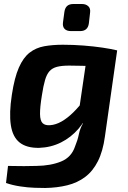

<svg xmlns="http://www.w3.org/2000/svg" viewBox="-20 -730 637 957"><path d="M419 -488 564 -479 503 -50Q493 24 468 73.5Q443 123 404.5 152Q366 181 315.5 193.5Q265 206 205 207Q188 207 153.5 206Q119 205 80 199Q41 193 10 182L20 97Q38 97 56 97.5Q74 98 99.5 98Q125 98 162 97Q233 96 284.5 75Q336 54 354 0Q367 -31 373 -60.5Q379 -90 394 -116L366 -127ZM293 -507Q345 -507 396.5 -503Q448 -499 491.5 -492.5Q535 -486 563 -479L463 -400Q423 -401 389 -402Q355 -403 325 -403Q288 -403 264.5 -397Q241 -391 227 -375.5Q213 -360 204.5 -331Q196 -302 189 -256Q179 -195 179.5 -161.5Q180 -128 192.5 -116Q205 -104 230 -106Q258 -108 287 -124.5Q316 -141 345.5 -170Q375 -199 403 -237L429 -190Q409 -132 371.5 -88.5Q334 -45 284 -20Q234 5 175 7Q113 8 78 -19.5Q43 -47 34 -106.5Q25 -166 39 -257Q52 -343 74 -393Q96 -443 127.5 -467.5Q159 -492 200.5 -499.5Q242 -507 293 -507ZM389 -710Q408 -710 420 -699Q432 -688 429 -667L423 -614Q418 -575 379 -575H334Q312 -575 301.5 -586.5Q291 -598 294 -619L301 -671Q304 -691 315 -700.5Q326 -710 345 -710Z"/></svg>

Font: Exo 2
Style: Bold Italic
Weight: 700
Italic angle: -8°
Designer: Natanael Gama
Foundry: Natanael Gama
Version: Version 2.010